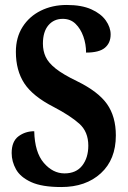

<svg xmlns="http://www.w3.org/2000/svg" viewBox="-20 -744 515 774"><path d="M227 10Q149 10 105.5 -10Q62 -30 44.5 -61.5Q27 -93 27 -127Q27 -174 54.5 -194.5Q82 -215 118 -215Q120 -130 156.5 -87.5Q193 -45 240 -45Q287 -45 311.5 -76.5Q336 -108 336 -157Q336 -213 299.5 -245.5Q263 -278 196 -313Q112 -356 78 -408Q44 -460 44 -535Q44 -593 71 -635.5Q98 -678 144.5 -701Q191 -724 249 -724Q309 -724 348 -706.5Q387 -689 406.5 -661.5Q426 -634 426 -605Q426 -571 403 -551.5Q380 -532 327 -532Q327 -566 316 -597Q305 -628 284.5 -648Q264 -668 233 -668Q197 -668 175 -642Q153 -616 153 -568Q153 -539 164 -515Q175 -491 204.5 -467.5Q234 -444 290 -417Q376 -375 411.5 -324.5Q447 -274 447 -198Q447 -101 386.5 -45.5Q326 10 227 10Z"/></svg>

Font: Noto Serif ExtraCondensed
Style: Bold
Weight: 700
Width: 2
Designer: Monotype Design Team
Foundry: Monotype Imaging Inc.
Version: Version 2.014; ttfautohint (v1.8.4.7-5d5b)